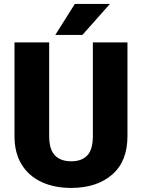

<svg xmlns="http://www.w3.org/2000/svg" viewBox="-20 -921 705 951"><path d="M439.9 -710.9H611.3V-246.6Q611.3 -121.6 535.2 -55.9Q459 9.8 332.5 9.8Q249 9.8 185.8 -19.5Q122.6 -48.8 87.2 -106.2Q51.8 -163.6 51.8 -246.6V-710.9H223.6V-246.6Q223.6 -180.7 252 -151.4Q280.3 -122.1 332.5 -122.1Q385.3 -122.1 412.6 -151.4Q439.9 -180.7 439.9 -246.6ZM253.9 -748 350.6 -901.4H524.4L388.2 -748Z"/></svg>

Font: Vazirmatn FD Black
Style: Regular
Weight: 900
Designer: Saber Rastikerdar
Foundry: Saber Rastikerdar
Version: Version 33.003